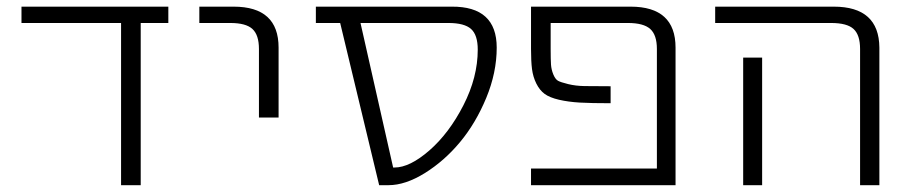

<svg xmlns="http://www.w3.org/2000/svg" viewBox="-20 -542 2666 563"><path d="M392.6 1H335V-474.6H43V-522.5H473.6V-474.6H392.6Z M564.5 -474.6V-522.5H665Q796.9 -522.5 796.9 -402.3V-197.3H739.3V-398.4Q739.3 -439.5 720.2 -457Q701.2 -474.6 655.3 -474.6Z M1037.1 -474.6 1132.8 -50.8H1136.7Q1181.6 -50.8 1239.3 -101.1Q1296.9 -151.4 1338.9 -233.4Q1380.9 -315.4 1380.9 -396.5Q1380.9 -439.5 1361.3 -457Q1341.8 -474.6 1294.9 -474.6ZM1436.5 -402.3Q1436.5 -329.1 1405.8 -254.9Q1375 -180.7 1329.1 -125.5Q1283.2 -70.3 1226.1 -34.7Q1168.9 1 1119.1 1H1091.8L977.5 -474.6H906.2V-522.5H1304.7Q1436.5 -523.4 1436.5 -402.3Z M1829.1 -522.5Q1960.9 -522.5 1960.9 -402.3V1H1537.1V-47.9H1906.2V-398.4Q1906.2 -439.5 1886.7 -457Q1867.2 -474.6 1821.3 -474.6H1594.7V-398.4Q1594.7 -367.2 1595.7 -352.5Q1596.7 -337.9 1602.5 -323.7Q1608.4 -309.6 1616.2 -305.2Q1624 -300.8 1646 -295.4Q1668 -290 1693.8 -289.6Q1719.7 -289.1 1770.5 -289.1V-239.3Q1713.9 -239.3 1680.2 -241.2Q1646.5 -243.2 1619.1 -249.5Q1591.8 -255.9 1577.1 -266.6Q1562.5 -277.3 1552.7 -296.9Q1543 -316.4 1540 -339.4Q1537.1 -362.3 1537.1 -398.4V-522.5Z M2077.1 -474.6V-522.5H2424.8Q2557.6 -522.5 2558.6 -402.3V1H2502V-398.4Q2502 -439.5 2482.9 -457Q2463.9 -474.6 2417 -474.6ZM2214.8 -373V-49.8V1H2159.2V-49.8V-373Z"/></svg>

Font: Gen Shin Gothic Light
Style: Regular
Weight: 200
Designer: [Source Han Sans]
Ryoko NISHIZUKA  (kana & ideographs); Paul D. Hunt (Latin, Greek & Cyrillic); Wenlong ZHANG  (bopomofo
Version: Version 1.002.20150607